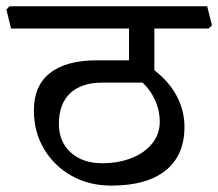

<svg xmlns="http://www.w3.org/2000/svg" viewBox="-50 -619 690 607"><path d="M533.2 -217.8Q533.2 -127.9 473.6 -80.1Q414.1 -32.2 301.8 -32.2Q231.9 -32.2 176.5 -63.2Q121.1 -94.2 89.1 -148.2Q57.1 -202.1 57.1 -270Q57.1 -348.1 108.2 -388.2Q159.2 -428.2 254.9 -428.2H357.9V-528.8H-15.1L-29.8 -588.9L-20 -599.1H605L620.1 -539.1L609.9 -528.8H438V-397Q484.9 -360.8 509 -314.9Q533.2 -269 533.2 -217.8ZM455.1 -233.9Q455.1 -269 440.9 -301Q426.8 -333 400.9 -357.9H273.9Q208 -357.9 172.1 -324.5Q136.2 -291 136.2 -227.1Q136.2 -170.9 173.6 -137Q210.9 -103 272.9 -103Q325.2 -103 366.7 -119.6Q408.2 -136.2 431.6 -166Q455.1 -195.8 455.1 -233.9Z"/></svg>

Font: Sura
Style: Regular
Weight: 400
Designer: Carolina Giovagnoli
Foundry: Huerta Tipografica
Version: Version 1.003;PS 001.002;hotconv 1.0.70;makeotf.lib2.5.58329